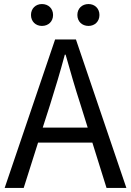

<svg xmlns="http://www.w3.org/2000/svg" viewBox="-20 -928 647 948"><path d="M417 -800C448 -800 471 -822 471 -854C471 -886 448 -908 417 -908C385 -908 362 -886 362 -854C362 -822 385 -800 417 -800ZM187 -800C219 -800 242 -822 242 -854C242 -886 219 -908 187 -908C156 -908 133 -886 133 -854C133 -822 156 -800 187 -800ZM191 -298 227 -410C253 -493 277 -572 300 -658H304C328 -573 351 -493 378 -410L413 -298ZM506 0H604L355 -733H252L3 0H97L168 -224H436Z"/></svg>

Font: Noto Sans JP Regular
Style: Regular
Weight: 400
Designer: Ryoko NISHIZUKA (kana & ideographs); Paul D. Hunt (Latin, Greek & Cyrillic); Wenlong ZHANG (bopomofo); Sandoll Communica
Foundry: Adobe Systems Incorporated
Version: Version 1.004;PS 1.004;hotconv 1.0.82;makeotf.lib2.5.63406